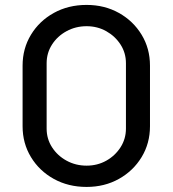

<svg xmlns="http://www.w3.org/2000/svg" viewBox="-20 -732 688 765"><path d="M324.9 12.8Q252.2 12.8 194.5 -19.1Q136.7 -51.1 103.4 -106Q70 -161 70 -229V-470.6Q70 -538.6 103.4 -593.6Q136.7 -648.5 194.5 -680.5Q252.2 -712.4 324.9 -712.4Q396.6 -712.4 453.8 -680.4Q511 -648.4 544.3 -593.5Q577.6 -538.6 577.6 -470.6V-229Q577.6 -161 544.3 -106.1Q511 -51.2 453.8 -19.2Q396.6 12.8 324.9 12.8ZM325.1 -72Q368 -72 403.5 -91.8Q438.9 -111.7 460.4 -145.3Q481.8 -179 481.8 -219.6V-480Q481.8 -521.2 460.3 -554.5Q438.8 -587.8 403.4 -607.7Q367.9 -627.6 325.1 -627.6Q281.6 -627.6 245.2 -607.8Q208.9 -588.1 187.3 -554.5Q165.8 -521 165.8 -480V-219.6Q165.8 -178.7 187.3 -145.3Q208.8 -111.8 245.1 -91.9Q281.4 -72 325.1 -72Z"/></svg>

Font: MuseoModerno Thin
Style: Regular
Weight: 100
Designer: Pablo Cosgaya, Héctor Gatti, Marcela Romero, and the Authors of The MuseoModerno Project.
Foundry: Omnibus-Type Team
Version: Version 1.003